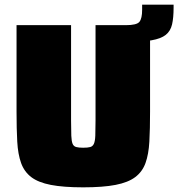

<svg xmlns="http://www.w3.org/2000/svg" viewBox="-20 -796 765 824"><path d="M494 -616V-688H520Q567 -688 578.5 -702.5Q590 -717 590 -754V-776H725V-763Q725 -720 718.5 -691.5Q712 -663 691.5 -646.5Q671 -630 630 -623Q589 -616 520 -616ZM337 8Q252 8 198 -2.5Q144 -13 114 -36Q84 -59 70.5 -96.5Q57 -134 54 -188.5Q51 -243 51 -316V-688H285V-278Q285 -237 286 -213.5Q287 -190 291.5 -179Q296 -168 307 -165Q318 -162 337 -162Q357 -162 367.5 -165Q378 -168 383 -179Q388 -190 389 -213.5Q390 -237 390 -278V-688H624V-316Q624 -243 621 -188.5Q618 -134 604.5 -96.5Q591 -59 560.5 -36Q530 -13 476 -2.5Q422 8 337 8Z"/></svg>

Font: Saira Thin Black
Style: Regular
Weight: 900
Version: Version 1.101